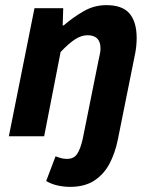

<svg xmlns="http://www.w3.org/2000/svg" viewBox="-20 -528 592 744"><path d="M251.5 196.1Q227.8 196.1 203.9 190.9Q180 185.8 158.9 173.5L195.3 77.7Q206.3 82.1 217.1 84.9Q227.8 87.7 240 87.7Q265.4 87.7 278.4 69.3Q291.4 50.8 300.6 10.1L361.5 -292.8Q364.9 -308.4 367.2 -319.3Q369.5 -330.3 369.5 -340.3Q369.5 -365.9 356.7 -378.7Q344 -391.5 319.1 -391.5Q295.9 -391.5 271.5 -376Q247.1 -360.4 214.9 -326.7L151.1 0H14.3L113.6 -496.1H225L222.9 -429.7H226.9Q263.6 -461.2 304.4 -484.7Q345.1 -508.1 392.3 -508.1Q454.3 -508.1 481.9 -475.6Q509.6 -443.1 509.6 -380.6Q509.6 -364.2 507.7 -346.4Q505.7 -328.5 501.6 -310L436 16Q425.6 66 404.1 106.7Q382.6 147.4 345.3 171.8Q308.1 196.1 251.5 196.1Z"/></svg>

Font: Source Sans 3 VF
Style: Italic
Weight: 200
Italic angle: -11°
Designer: Paul D. Hunt
Foundry: Adobe Systems Incorporated
Version: Version 3.042;hotconv 1.0.118;makeotfexe 2.5.65603